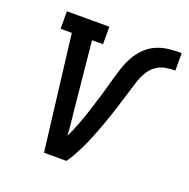

<svg xmlns="http://www.w3.org/2000/svg" viewBox="-101 -627 710 723"><g transform="rotate(20 254.0 -265.0)"><path d="M149 0 93 -460H48V-530H218V-460H174L202 -177Q205 -155 207 -133Q209 -111 210 -90Q225 -121 237 -153.5Q249 -186 259.5 -218.5Q270 -251 279.5 -283.5Q289 -316 298 -349Q305 -374 313 -398Q321 -422 333.5 -444.5Q346 -467 365.5 -486Q385 -505 409 -515Q433 -525 458 -527.5Q483 -530 508 -530V-460Q488 -460 468.5 -456.5Q449 -453 432 -441Q415 -429 404 -411Q393 -393 386.5 -374Q380 -355 374.5 -336Q369 -317 363 -298Q357 -279 351 -259.5Q345 -240 338.5 -221Q332 -202 325.5 -183.5Q319 -165 311.5 -146Q304 -127 296.5 -108.5Q289 -90 280 -71.5Q271 -53 261 -35Q251 -17 239 0Z"/></g></svg>

Font: Iosevka Slab Oblique
Style: Regular
Weight: 400
Italic angle: -9°
Monospace: yes
Designer: Belleve Invis
Foundry: Belleve Invis
Version: Version 11.1.1; ttfautohint (v1.8.3)